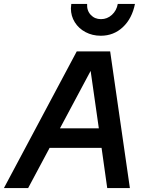

<svg xmlns="http://www.w3.org/2000/svg" viewBox="-52 -963 751 983"><path d="M512 -700 613 0H497L468 -206H202L92 0H-32L341 -700ZM412 -600 255 -306H454ZM465 -865Q497 -865 521 -887Q545 -909 551 -943H639Q624 -868 577 -824Q530 -780 464 -780Q421 -780 386 -798.5Q351 -817 331 -849Q311 -881 311 -920Q311 -927 313 -943H394Q392 -909 412.5 -887Q433 -865 465 -865Z"/></svg>

Font: MedMera Sans Semibold
Style: Italic
Weight: 600
Italic angle: -11°
Designer: Kasper Nordkvist
Foundry: UNCUT.wtf
Version: Version 1.300